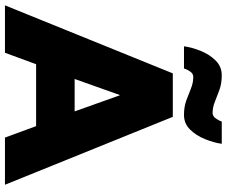

<svg xmlns="http://www.w3.org/2000/svg" viewBox="-100 -804 892 755"><g transform="rotate(90 345.5 -426.0)"><path d="M256 -660H427L694 0H508.5L463.5 -122.5H220L175 0H-11.5ZM278 -274H405.5L342.5 -451H341ZM149.5 -704Q154 -736 168 -770.5Q182 -805 205.8 -828.8Q229.5 -852.5 263.5 -852.5Q295.5 -852.5 320.5 -843.5Q345.5 -834.5 367.5 -825.5Q389.5 -816.5 411.5 -816.5Q424.5 -816.5 433.2 -829Q442 -841.5 445.5 -852.5H533Q528.5 -821 514.5 -786.5Q500.5 -752 477 -728Q453.5 -704 419.5 -704Q387.5 -704 362.8 -713Q338 -722 315.8 -731.2Q293.5 -740.5 270 -740.5Q257 -740.5 248.5 -728Q240 -715.5 237 -704Z"/></g></svg>

Font: League Spartan Thin ExtraBold
Style: Regular
Weight: 800
Version: Version 2.002